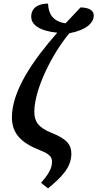

<svg xmlns="http://www.w3.org/2000/svg" viewBox="-20 -825 539 1063"><path d="M246 218C318 158 375 104 375 26C375 -23 351 -56 264 -90C192 -119 170 -153 170 -206C170 -330 269 -528 364 -641C456 -658 498 -697 499 -738C500 -765 477 -783 426 -784C399 -755 371 -726 343 -696C266 -707 248 -756 246 -805C197 -805 155 -786 153 -736C150 -686 204 -653 297 -644C162 -490 46 -323 46 -175C46 -88 94 -35 204 8C253 27 268 44 268 70C268 106 250 139 207 187Z"/></svg>

Font: Noto Serif Condensed SemiBold
Style: Italic
Weight: 600
Width: 3
Italic angle: -12°
Designer: Monotype Design Team
Foundry: Monotype Imaging Inc.
Version: Version 2.014